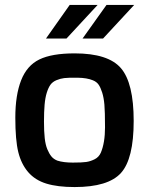

<svg xmlns="http://www.w3.org/2000/svg" viewBox="-20 -752 603 777"><path d="M282 -536Q418 -536 469.5 -476Q521 -416 521 -262.5Q521 -109 469.5 -52Q418 5 282 5Q213 5 167.5 -9Q122 -23 94 -55.5Q66 -88 54 -136.5Q42 -185 42 -276Q42 -367 65.5 -427Q89 -487 139.5 -511.5Q190 -536 282 -536ZM212 -102Q237 -94 274.5 -94Q312 -94 329 -96.5Q346 -99 363 -107.5Q380 -116 388 -134Q405 -174 405 -237Q405 -300 402.5 -328.5Q400 -357 393.5 -377.5Q387 -398 379 -409.5Q371 -421 356 -427Q332 -437 294 -437.5Q256 -438 240 -436Q224 -434 208.5 -427.5Q193 -421 184.5 -409.5Q176 -398 169.5 -377.5Q163 -357 160.5 -328.5Q158 -300 158 -260Q158 -220 161 -193Q164 -166 171.5 -148Q179 -130 188 -119Q197 -108 212 -102ZM166 -596 262 -732H375L249 -596ZM314 -596 411 -732H523L397 -596Z"/></svg>

Font: Exo
Style: DemiBold
Weight: 600
Designer: Natanael Gama
Version: Version 1.00